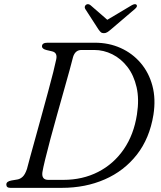

<svg xmlns="http://www.w3.org/2000/svg" viewBox="-20 -906 776 926"><path d="M10.5 -16Q10.5 -31 35 -35.5L64.5 -40.5Q78 -43 89.5 -53.8Q101 -64.5 110 -91Q114.5 -110 125.8 -150.2Q137 -190.5 151.5 -243.2Q166 -296 181.8 -353.2Q197.5 -410.5 212 -463.8Q226.5 -517 236.8 -558Q247 -599 251 -619Q258.5 -652.5 230.5 -658.5L205 -664.5Q182.5 -670 182.5 -682.5Q182.5 -700 209.5 -700H437.5Q505 -700 561.8 -674.5Q618.5 -649 658.2 -602.5Q698 -556 715 -492.5Q732 -429 720 -352.5Q701.5 -238.5 640 -160Q578.5 -81.5 485.2 -40.8Q392 0 278.5 0H30Q10.5 0 10.5 -16ZM285 -38.5Q378.5 -38.5 453.2 -76.8Q528 -115 576.8 -185.8Q625.5 -256.5 640.5 -354Q652 -427.5 638.8 -485.2Q625.5 -543 594.8 -583Q564 -623 522 -644Q480 -665 434 -665H373Q343 -665 332.5 -631.5Q328 -612.5 316.2 -569.8Q304.5 -527 288.5 -470.8Q272.5 -414.5 255.5 -353.5Q238.5 -292.5 223.2 -236Q208 -179.5 197.8 -137Q187.5 -94.5 184.5 -75.5Q179.5 -38.5 213 -38.5ZM515 -764Q505 -755.5 497.5 -750.8Q490 -746 481 -746Q471.5 -746 466.2 -750.8Q461 -755.5 455 -764L391 -863Q387.5 -869 389.2 -874.8Q391 -880.5 395.5 -883.5Q406 -889.5 417 -880.5L497.5 -810.5L615 -880.5Q631 -889.5 638 -883.5Q645.5 -875.5 631 -863Z"/></svg>

Font: Fraunces 9pt S050 Light
Style: Italic
Weight: 300
Italic angle: -16°
Version: Version 1.000; ttfautohint (v1.8.3)